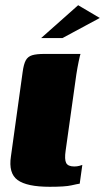

<svg xmlns="http://www.w3.org/2000/svg" viewBox="-20 -712 403 737"><path d="M171 5Q83 5 47.5 -21Q12 -47 22 -112L67 -436Q71 -466 79 -480.5Q87 -495 103.5 -500Q120 -505 151 -505H289Q287 -500 282 -476Q277 -452 273 -426L232 -134Q227 -100 234 -86.5Q241 -73 265 -73Q276 -73 285 -75.5Q294 -78 296 -79L286 -7Q278 -6 254 -0.5Q230 5 171 5ZM138 -566 280 -692 363 -643 220 -566Z"/></svg>

Font: Genos Black
Style: Italic
Weight: 900
Italic angle: -8°
Version: Version 1.010